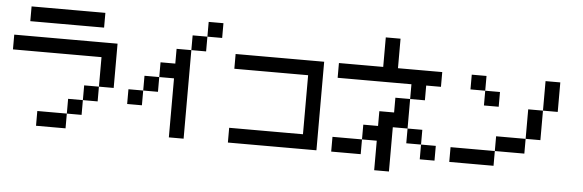

<svg xmlns="http://www.w3.org/2000/svg" viewBox="-42 -624 2458 810"><g transform="rotate(5 1187.5 -219.0)"><path d="M375 -250V-312.5H437.5V-250ZM125 0V-62.5H187.5V0ZM62.5 -437.5V-500H125V-437.5ZM125 -437.5V-500H187.5V-437.5ZM187.5 -437.5V-500H250V-437.5ZM250 -437.5V-500H312.5V-437.5ZM312.5 -437.5V-500H375V-437.5ZM0 -312.5V-375H62.5V-312.5ZM62.5 -312.5V-375H125V-312.5ZM125 -312.5V-375H187.5V-312.5ZM187.5 -312.5V-375H250V-312.5ZM250 -312.5V-375H312.5V-312.5ZM312.5 -312.5V-375H375V-312.5ZM375 -312.5V-375H437.5V-312.5ZM250 -62.5V-125H312.5V-62.5ZM312.5 -125V-187.5H375V-125ZM375 -187.5V-250H437.5V-187.5ZM187.5 0V-62.5H250V0Z M687.5 -250V-312.5H750V-250ZM687.5 -187.5V-250H750V-187.5ZM687.5 -125V-187.5H750V-125ZM687.5 -62.5V-125H750V-62.5ZM687.5 0V-62.5H750V0ZM750 -375V-437.5H812.5V-375ZM625 -250V-312.5H687.5V-250ZM562.5 -187.5V-250H625V-187.5ZM500 -125V-187.5H562.5V-125ZM687.5 -312.5V-375H750V-312.5ZM812.5 -437.5V-500H875V-437.5Z M937.5 0V-62.5H1000V0ZM1000 0V-62.5H1062.5V0ZM1062.5 0V-62.5H1125V0ZM1125 0V-62.5H1187.5V0ZM1187.5 0V-62.5H1250V0ZM1250 0V-62.5H1312.5V0ZM1250 -62.5V-125H1312.5V-62.5ZM1250 -125V-187.5H1312.5V-125ZM1250 -187.5V-250H1312.5V-187.5ZM1250 -250V-312.5H1312.5V-250ZM1250 -312.5V-375H1312.5V-312.5ZM1187.5 -312.5V-375H1250V-312.5ZM1125 -312.5V-375H1187.5V-312.5ZM1062.5 -312.5V-375H1125V-312.5ZM1000 -312.5V-375H1062.5V-312.5ZM937.5 -312.5V-375H1000V-312.5Z M1375 -312.5V-375H1437.5V-312.5ZM1437.5 -312.5V-375H1500V-312.5ZM1500 -312.5V-375H1562.5V-312.5ZM1562.5 -312.5V-375H1625V-312.5ZM1625 -312.5V-375H1687.5V-312.5ZM1687.5 -312.5V-375H1750V-312.5ZM1562.5 -437.5V-500H1625V-437.5ZM1562.5 -375V-437.5H1625V-375ZM1500 -62.5V-125H1562.5V-62.5ZM1375 0V-62.5H1437.5V0ZM1437.5 0V-62.5H1500V0ZM1750 0V-62.5H1812.5V0ZM1562.5 -125V-187.5H1625V-125ZM1625 -187.5V-250H1687.5V-187.5ZM1687.5 -250V-312.5H1750V-250ZM1625 -125V-187.5H1687.5V-125ZM1687.5 -62.5V-125H1750V-62.5ZM1562.5 -62.5V-125H1625V-62.5ZM1562.5 0V-62.5H1625V0ZM1562.5 62.5V0H1625V62.5ZM1750 -312.5V-375H1812.5V-312.5Z M1875 0V-62.5H1937.5V0ZM1937.5 0V-62.5H2000V0ZM2000 0V-62.5H2062.5V0ZM2062.5 -62.5V-125H2125V-62.5ZM2250 -312.5V-375H2312.5V-312.5ZM2125 -62.5V-125H2187.5V-62.5ZM2187.5 -125V-187.5H2250V-125ZM2250 -250V-312.5H2312.5V-250ZM2187.5 -187.5V-250H2250V-187.5ZM1937.5 -312.5V-375H2000V-312.5ZM2000 -250V-312.5H2062.5V-250Z"/></g></svg>

Font: AprilSans
Style: Regular
Weight: 400
Designer: typesprite
Version: Version 1.001;PS 001.001;hotconv 1.0.88;makeotf.lib2.5.64775